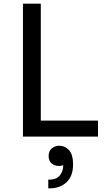

<svg xmlns="http://www.w3.org/2000/svg" viewBox="-20 -750 584 1054"><path d="M204 0H106V-730H204ZM518 0H184V-88H518ZM252 284H245V236H254Q289 236 308 213.5Q327 191 327 157V130L351 137Q344 146 332.5 153.5Q321 161 303 161Q281 161 264 147.5Q247 134 247 107Q247 78 265 64Q283 50 305 50Q337 50 359 74.5Q381 99 381 149V155Q381 216 345.5 250Q310 284 252 284Z"/></svg>

Font: Sora Variable
Style: Regular
Weight: 400
Designer: Jonathan Barnbrook, Julián Moncada
Foundry: Barnbrook Fonts
Version: Version 2.000